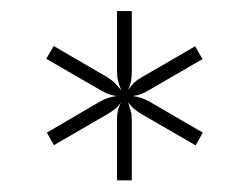

<svg xmlns="http://www.w3.org/2000/svg" viewBox="-20 -766 440 338"><path d="M186 -448.5V-555Q186 -563.5 187.2 -570Q188.5 -576.5 192.5 -585Q187 -577.5 181.8 -573.5Q176.5 -569.5 169 -565L75 -510.5L62.5 -532.5L156.5 -587.5Q163.5 -591.5 170 -593.5Q176 -595.5 184.5 -597Q175.5 -598.5 169.5 -601Q163.5 -603.5 156.5 -607.5L61.5 -662.5L74.5 -685L169 -630Q177 -625 181.8 -620.2Q186.5 -615.5 193.5 -607Q189.5 -616.5 187.8 -623.8Q186 -631 186 -639.5V-746.5H212V-640Q212 -631 210.8 -623.8Q209.5 -616.5 205.5 -607.5Q211.5 -616 216.5 -620.8Q221.5 -625.5 229.5 -630L323.5 -684.5L336.5 -662L242.5 -607.5Q235 -603 228.5 -600.5Q222 -598 214 -597Q222.5 -595.5 228.8 -593.5Q235 -591.5 242.5 -587.5L337 -532.5L324.5 -510L229.5 -565Q222 -569.5 217 -573.5Q212 -577.5 205.5 -586Q208.5 -577 210.2 -570.5Q212 -564 212 -555.5V-448.5Z"/></svg>

Font: Lato TR Light
Style: Regular
Weight: 300
Designer: Lukasz Dziedzic
Foundry: Lukasz Dziedzic
Version: Version 1.104 2013